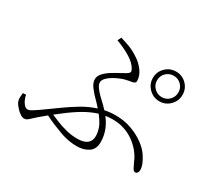

<svg xmlns="http://www.w3.org/2000/svg" viewBox="-145 -967 1290 1195"><g transform="rotate(30 500.0 -369.5)"><path d="M511 -15Q494 -15 475 -17Q456 -19 436 -23.5Q416 -28 395 -35Q362 -47 323 -63Q294 -75 261 -92Q238 -73 213 -52Q194 -36 182.5 -24.5Q171 -13 161.5 -6.5Q152 0 139 0Q126 0 106 -15Q86 -30 69.5 -52Q53 -74 53 -96Q53 -107 54 -115.5Q55 -124 56 -134L78 -135Q83 -106 98.5 -83Q114 -60 130 -60Q138 -60 145.5 -63Q153 -66 165.5 -74Q178 -82 199 -96Q254 -135 305 -172Q356 -209 407 -239Q455 -267 507 -284Q492 -302 473 -321Q444 -349 422 -378Q400 -407 400 -433Q400 -456 418.5 -476.5Q437 -497 463.5 -513.5Q490 -530 515.5 -543.5Q541 -557 556 -566Q570 -575 572 -583Q574 -591 566 -605Q548 -637 504 -664Q460 -691 401 -713L414 -739Q450 -729 482 -716.5Q514 -704 544 -684Q582 -661 608 -626Q634 -591 634 -553Q634 -545 628 -540.5Q622 -536 612 -534Q602 -532 589 -530Q576 -528 562 -524Q547 -520 526 -511Q505 -502 484.5 -489.5Q464 -477 450.5 -462Q437 -447 437 -431Q437 -416 450 -397.5Q463 -379 483 -359Q503 -339 524 -320Q537 -307 548 -295Q585 -303 626 -303Q689 -303 742 -283.5Q795 -264 834.5 -234.5Q874 -205 894 -173Q912 -145 920 -124Q928 -103 928 -85Q928 -72 922.5 -64Q917 -56 906 -56Q896 -56 887 -72.5Q878 -89 870 -107Q856 -142 832 -171.5Q808 -201 776 -224Q744 -247 705.5 -259.5Q667 -272 624 -272Q597 -272 571 -268Q599 -231 612 -197Q628 -155 628 -111Q628 -60 593.5 -37.5Q559 -15 511 -15ZM529 -258Q527 -258 526 -258Q479 -243 431 -215Q383 -187 330 -146Q309 -130 286 -112Q308 -103 331 -93Q369 -77 409 -67Q449 -57 490 -57Q537 -57 560 -75.5Q583 -94 583 -128Q583 -156 571 -190Q559 -219 529 -258ZM816 -514Q772 -514 740.5 -545.5Q709 -577 709 -621Q709 -665 740.5 -696Q772 -727 816 -727Q860 -727 891 -696Q922 -665 922 -621Q922 -577 891 -545.5Q860 -514 816 -514ZM816 -544Q848 -544 870 -566.5Q892 -589 892 -621Q892 -653 870 -675Q848 -697 816 -697Q784 -697 761.5 -675Q739 -653 739 -621Q739 -589 761.5 -566.5Q784 -544 816 -544Z"/></g></svg>

Font: Noto Serif HK ExtraLight ExtraLight
Style: Regular
Weight: 250
Version: Version 2.003-H1;hotconv 1.1.1;makeotfexe 2.6.0